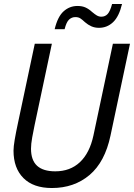

<svg xmlns="http://www.w3.org/2000/svg" viewBox="-20 -930 674 966"><path d="M241 16Q148 16 98 -34Q48 -84 48 -172Q48 -192 54 -227.5Q60 -263 71 -314L155 -710H241L154 -300Q148 -272 142 -238.5Q136 -205 136 -182Q136 -124 166.5 -96Q197 -68 258 -68Q333 -68 382 -114Q431 -160 450 -248L548 -710H634L536 -248Q508 -115 430.5 -49.5Q353 16 241 16ZM478 -790Q457 -790 440 -797.5Q423 -805 408 -818Q393 -832 383.5 -838Q374 -844 359 -844Q341 -844 327.5 -831.5Q314 -819 305 -783H255Q270 -846 300 -873Q330 -900 370 -900Q394 -900 411 -892Q428 -884 443 -870Q457 -858 467.5 -852Q478 -846 490 -846Q509 -846 521.5 -859.5Q534 -873 544 -910H594Q579 -847 549 -818.5Q519 -790 478 -790Z"/></svg>

Font: Geist Mono
Style: Italic
Weight: 400
Italic angle: -12°
Monospace: yes
Designer: Basement.studio, Andrés Briganti, Mateo Zaragoza
Foundry: Basement.studio, Vercel, Andrés Briganti, Guido Ferreyra, Mateo Zaragoza
Version: Version 1.500